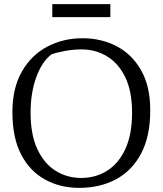

<svg xmlns="http://www.w3.org/2000/svg" viewBox="-20 -897 787 929"><path d="M363 12Q271 12 197.5 -28.5Q124 -69 82 -150Q40 -231 40 -354Q40 -471 86 -551Q132 -631 209 -671.5Q286 -712 379 -712Q470 -712 544 -673.5Q618 -635 662.5 -557.5Q707 -480 707 -363Q707 -237 662.5 -153.5Q618 -70 540.5 -29Q463 12 363 12ZM373 -36Q443 -36 498.5 -71Q554 -106 586.5 -176Q619 -246 619 -352Q619 -455 586.5 -522.5Q554 -590 498.5 -624Q443 -658 373 -658Q336 -658 297 -651Q258 -644 229 -634Q183 -599 155.5 -523.5Q128 -448 128 -352Q128 -246 160.5 -176Q193 -106 248.5 -71Q304 -36 373 -36ZM233 -814V-877H514V-814Z"/></svg>

Font: Mate
Style: Regular
Weight: 400
Designer: Eduardo Rodriguez Tunni
Foundry: Eduardo Rodriguez Tunni
Version: Version 1.003; ttfautohint (v1.8.4.7-5d5b);gftools[0.9.24]